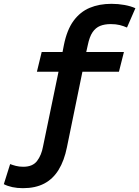

<svg xmlns="http://www.w3.org/2000/svg" viewBox="-86 -796 728 1004"><path d="M34 188Q4 188 -21.5 182.5Q-47 177 -66 167L-33 62Q-20 67 -3 71.5Q14 76 36 76Q85 76 108 45.5Q131 15 139 -30L220 -421H107L132 -524H241L248 -560Q264 -640 298.5 -687Q333 -734 383 -755Q433 -776 497 -776Q532 -776 565 -770Q598 -764 622 -753L578 -652Q560 -660 540 -665Q520 -670 493 -670Q461 -670 437.5 -660.5Q414 -651 398 -627.5Q382 -604 373 -560L365 -524H562L536 -421H345L264 -26Q250 44 220.5 92Q191 140 145 164Q99 188 34 188Z"/></svg>

Font: Ubuntu Sans Mono SemiBold
Style: Italic
Weight: 600
Italic angle: -13.5°
Monospace: yes
Designer: Dalton Maag Ltd
Foundry: Dalton Maag Ltd
Version: Version 1.006